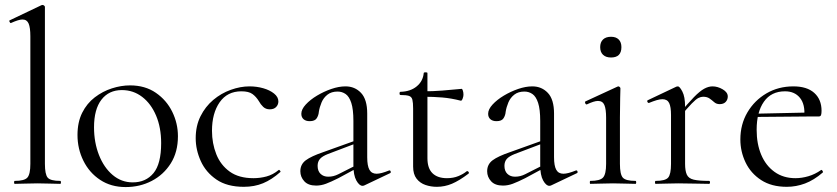

<svg xmlns="http://www.w3.org/2000/svg" viewBox="-20 -745 3392 778"><path d="M40 0Q37 0 37 -6Q37 -12 40 -12Q79 -12 91 -25.5Q103 -39 103 -81V-598Q103 -633 96 -649.5Q89 -666 71 -666Q56 -666 25 -652Q22 -650 19 -656Q16 -662 20 -663L148 -724Q150 -725 153 -725Q155 -725 158.5 -722.5Q162 -720 162 -717V-81Q162 -39 173 -25.5Q184 -12 224 -12Q227 -12 227 -6Q227 0 224 0Q207 0 183 -1Q159 -2 132 -2Q106 -2 81.5 -1Q57 0 40 0Z M489 13Q430 13 386 -16Q342 -45 318 -93.5Q294 -142 294 -198Q294 -250 313 -288Q332 -326 364 -350.5Q396 -375 433.5 -387Q471 -399 507 -399Q568 -399 611.5 -369Q655 -339 678 -292Q701 -245 701 -193Q701 -129 672 -83Q643 -37 595 -12Q547 13 489 13ZM518 -6Q571 -6 602 -43.5Q633 -81 633 -165Q633 -228 612.5 -276.5Q592 -325 556 -352.5Q520 -380 474 -380Q421 -380 391 -341Q361 -302 361 -229Q361 -168 381 -117Q401 -66 436.5 -36Q472 -6 518 -6Z M968 12Q900 12 857 -17.5Q814 -47 793.5 -92.5Q773 -138 773 -185Q773 -235 792.5 -274Q812 -313 844 -340Q876 -367 915 -381Q954 -395 991 -395Q1020 -395 1046.5 -387.5Q1073 -380 1090.5 -366Q1108 -352 1108 -334Q1108 -321 1099 -311.5Q1090 -302 1073 -302Q1057 -302 1046.5 -312Q1036 -322 1029 -335Q1018 -353 1003 -364Q988 -375 958 -375Q901 -375 870 -330.5Q839 -286 839 -215Q839 -164 856.5 -120Q874 -76 911 -49.5Q948 -23 1007 -23Q1034 -23 1060 -30Q1086 -37 1109 -56Q1111 -58 1114.5 -54Q1118 -50 1116 -48Q1081 -17 1046 -2.5Q1011 12 968 12Z M1457 6Q1453 8 1449 8Q1436 8 1424 -13.5Q1412 -35 1412 -76V-255Q1412 -302 1403.5 -328Q1395 -354 1380.5 -364Q1366 -374 1348 -374Q1323 -374 1307 -361.5Q1291 -349 1283 -330Q1275 -311 1272 -292Q1271 -278 1263.5 -266Q1256 -254 1235 -254Q1219 -254 1210 -262Q1201 -270 1201 -284Q1201 -302 1219 -321.5Q1237 -341 1264.5 -357.5Q1292 -374 1322.5 -384.5Q1353 -395 1380 -395Q1418 -395 1443 -368.5Q1468 -342 1468 -285V-108Q1468 -73 1477 -57Q1486 -41 1506 -41Q1524 -41 1556 -54Q1561 -56 1563 -50.5Q1565 -45 1560 -43ZM1261 7Q1229 7 1213 -10.5Q1197 -28 1197 -51Q1197 -79 1219 -95.5Q1241 -112 1291 -129L1422 -176L1425 -165L1309 -121Q1286 -112 1276.5 -101Q1267 -90 1267 -73Q1267 -52 1279 -40.5Q1291 -29 1310 -29Q1321 -29 1331 -31.5Q1341 -34 1351 -39L1436 -82L1438 -70L1351 -23Q1321 -8 1301 -0.5Q1281 7 1261 7Z M1750 12Q1726 12 1704 4.5Q1682 -3 1668 -21Q1654 -39 1654 -70V-305Q1654 -329 1651 -341Q1648 -353 1637 -356.5Q1626 -360 1603 -360Q1599 -360 1599 -366.5Q1599 -373 1603 -373Q1643 -374 1668.5 -395Q1694 -416 1697 -449Q1697 -452 1704.5 -452Q1712 -452 1712 -449V-104Q1712 -63 1732.5 -43Q1753 -23 1791 -23Q1817 -23 1837.5 -31.5Q1858 -40 1871 -51Q1875 -53 1878.5 -48.5Q1882 -44 1878 -41Q1841 -13 1811.5 -0.5Q1782 12 1750 12ZM1847 -337Q1808 -347 1772 -350Q1736 -353 1695 -353V-375Q1735 -375 1772 -378Q1809 -381 1851 -385Q1853 -385 1855.5 -378Q1858 -371 1858 -361Q1858 -354 1854.5 -345Q1851 -336 1847 -337Z M2214 6Q2210 8 2206 8Q2193 8 2181 -13.5Q2169 -35 2169 -76V-255Q2169 -302 2160.5 -328Q2152 -354 2137.5 -364Q2123 -374 2105 -374Q2080 -374 2064 -361.5Q2048 -349 2040 -330Q2032 -311 2029 -292Q2028 -278 2020.5 -266Q2013 -254 1992 -254Q1976 -254 1967 -262Q1958 -270 1958 -284Q1958 -302 1976 -321.5Q1994 -341 2021.5 -357.5Q2049 -374 2079.5 -384.5Q2110 -395 2137 -395Q2175 -395 2200 -368.5Q2225 -342 2225 -285V-108Q2225 -73 2234 -57Q2243 -41 2263 -41Q2281 -41 2313 -54Q2318 -56 2320 -50.5Q2322 -45 2317 -43ZM2018 7Q1986 7 1970 -10.5Q1954 -28 1954 -51Q1954 -79 1976 -95.5Q1998 -112 2048 -129L2179 -176L2182 -165L2066 -121Q2043 -112 2033.5 -101Q2024 -90 2024 -73Q2024 -52 2036 -40.5Q2048 -29 2067 -29Q2078 -29 2088 -31.5Q2098 -34 2108 -39L2193 -82L2195 -70L2108 -23Q2078 -8 2058 -0.5Q2038 7 2018 7Z M2372 0Q2370 0 2370 -6Q2370 -12 2372 -12Q2411 -12 2423.5 -25.5Q2436 -39 2436 -81V-268Q2436 -303 2429 -319.5Q2422 -336 2403 -336Q2395 -336 2384 -332.5Q2373 -329 2358 -322Q2354 -321 2351.5 -326.5Q2349 -332 2352 -334L2482 -394Q2485 -395 2486 -395Q2488 -395 2491 -392.5Q2494 -390 2494 -387Q2494 -379 2493 -348Q2492 -317 2492 -269V-81Q2492 -39 2503.5 -25.5Q2515 -12 2555 -12Q2558 -12 2558 -6Q2558 0 2555 0Q2537 0 2513.5 -1Q2490 -2 2464 -2Q2438 -2 2414.5 -1Q2391 0 2372 0ZM2456 -512Q2435 -512 2423.5 -523Q2412 -534 2412 -554Q2412 -574 2423.5 -585Q2435 -596 2456 -596Q2476 -596 2487 -585Q2498 -574 2498 -554Q2498 -512 2456 -512Z M2735 -271 2731 -282Q2768 -327 2792 -351.5Q2816 -376 2833.5 -385.5Q2851 -395 2867 -395Q2888 -395 2908.5 -383Q2929 -371 2929 -354Q2929 -341 2920.5 -332Q2912 -323 2896 -323Q2883 -323 2874 -331Q2865 -339 2855 -346Q2845 -353 2829 -353Q2820 -353 2810 -348Q2800 -343 2783 -325.5Q2766 -308 2735 -271ZM2637 0Q2634 0 2634 -6Q2634 -12 2637 -12Q2676 -12 2687.5 -25.5Q2699 -39 2699 -81V-279Q2699 -312 2691.5 -327.5Q2684 -343 2664 -343Q2654 -343 2640.5 -339Q2627 -335 2610 -328Q2606 -327 2603.5 -332Q2601 -337 2605 -339L2721 -394Q2724 -395 2727 -395Q2734 -395 2745 -374Q2756 -353 2756 -313V-81Q2756 -53 2763 -37.5Q2770 -22 2791 -17Q2812 -12 2853 -12Q2857 -12 2857 -6Q2857 0 2853 0Q2829 0 2796.5 -1Q2764 -2 2728 -2Q2702 -2 2678 -1Q2654 0 2637 0Z M3168 12Q3106 12 3064 -15.5Q3022 -43 3001 -87Q2980 -131 2980 -180Q2980 -241 3008.5 -289.5Q3037 -338 3085.5 -366.5Q3134 -395 3195 -395Q3250 -395 3279.5 -368.5Q3309 -342 3309 -296Q3309 -285 3307 -279Q3305 -273 3297 -273H3239Q3243 -322 3221.5 -348.5Q3200 -375 3161 -375Q3105 -375 3075.5 -333Q3046 -291 3046 -219Q3046 -162 3064.5 -118Q3083 -74 3118.5 -48.5Q3154 -23 3203 -23Q3229 -23 3256 -31Q3283 -39 3307 -56Q3309 -58 3312.5 -53.5Q3316 -49 3314 -46Q3278 -15 3242 -1.5Q3206 12 3168 12ZM3028 -271 3027 -284 3255 -289V-273Z"/></svg>

Font: Cormorant Light
Style: Regular
Weight: 400
Version: Version 4.000